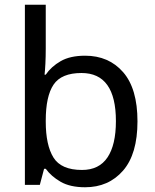

<svg xmlns="http://www.w3.org/2000/svg" viewBox="-20 -780 655 810"><path d="M173 -575Q173 -541 171.5 -511.5Q170 -482 168 -465H173Q196 -499 236 -522Q276 -545 339 -545Q439 -545 499.5 -475.5Q560 -406 560 -268Q560 -130 499 -60Q438 10 339 10Q276 10 236 -13Q196 -36 173 -68H166L148 0H85V-760H173ZM324 -472Q239 -472 206 -423Q173 -374 173 -271V-267Q173 -168 205.5 -115.5Q238 -63 326 -63Q398 -63 433.5 -116Q469 -169 469 -269Q469 -472 324 -472Z"/></svg>

Font: Noto Sans Mayan Numerals
Style: Regular
Weight: 400
Designer: Monotype Design Team
Foundry: Monotype Imaging Inc.
Version: Version 2.001; ttfautohint (v1.8.4.7-5d5b)